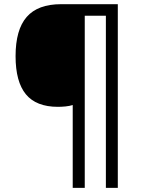

<svg xmlns="http://www.w3.org/2000/svg" viewBox="-20 -780 695 927"><path d="M548.8 127H491.2V-704.1H389.2V127H331.1V-272.9Q315.9 -268.1 296.4 -266.1Q276.9 -264.2 259.8 -264.2Q154.8 -264.2 105 -324.7Q55.2 -385.3 55.2 -508.8Q55.2 -636.7 108.9 -698.2Q162.6 -759.8 274.9 -759.8H548.8Z"/></svg>

Font: NotoSansMyanmarRegular
Style: Regular
Weight: 400
Designer: Monotype Design team
Foundry: Monotype Imaging Inc.
Version: Version 1.05